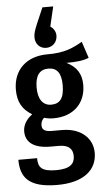

<svg xmlns="http://www.w3.org/2000/svg" viewBox="-66 -857 599 1114"><g transform="rotate(-5 233.5 -300.0)"><path d="M227 -581C265 -581 292 -610 292 -647C292 -670 280 -689 261 -702L288 -817H225L186 -726C169 -686 164 -668 164 -647C164 -609 190 -581 227 -581ZM435 -598C382 -568 332 -542 229 -543C109 -543 30 -470 30 -354C30 -284 55 -238 112 -204C79 -180 57 -147 57 -109C57 -52 96 -8 202 -8H250C304 -8 331 14 331 58C331 102 305 131 223 131C138 131 118 106 118 52H9C9 154 55 217 222 217C375 217 454 150 454 50C454 -34 388 -98 276 -98H215C171 -98 160 -114 160 -137C160 -154 168 -169 179 -178C196 -173 213 -170 233 -170C351 -170 422 -243 422 -348C422 -414 393 -456 336 -484C392 -484 434 -488 467 -502ZM228 -460C278 -460 303 -428 303 -357C303 -279 276 -250 227 -250C179 -250 151 -288 151 -356C151 -427 178 -460 228 -460Z"/></g></svg>

Font: Fira Sans Condensed Medium
Style: Regular
Weight: 500
Width: 3
Designer: Carrois Corporate & Edenspiekermann AG
Foundry: Carrois Corporate GbR & Edenspiekermann AG
Version: Version 4.202;PS 004.202;hotconv 1.0.88;makeotf.lib2.5.64775